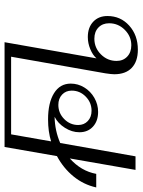

<svg xmlns="http://www.w3.org/2000/svg" viewBox="86 -696 610 821"><g transform="rotate(90 390.5 -285.0)"><path d="M647 -224 608 0H160L229 -393Q215 -377 189.5 -366.5Q164 -356 138 -356Q97 -356 72.5 -379Q48 -402 48 -440Q48 -496 89 -533Q130 -570 192 -570Q242 -570 269.5 -544Q297 -518 297 -469Q297 -457 293 -431L222 -28H554L584 -199Q542 -186 490 -186Q419 -186 378 -211.5Q337 -237 337 -283Q337 -314 353.5 -341Q370 -368 398 -384Q426 -400 458 -400Q497 -400 521 -378Q545 -356 545 -320Q545 -288 526 -258Q507 -228 479 -214Q538 -215 591 -238L648 -560H706L657 -279Q711 -327 723 -392H781Q769 -338 734 -295Q699 -252 647 -224ZM240 -479Q240 -507 221.5 -524.5Q203 -542 173 -542Q135 -542 107 -514Q79 -486 79 -447Q79 -419 97 -401.5Q115 -384 145 -384Q184 -384 212 -412Q240 -440 240 -479ZM428 -230Q463 -230 488.5 -255Q514 -280 514 -315Q514 -340 497 -356Q480 -372 453 -372Q418 -372 392.5 -347Q367 -322 367 -287Q367 -262 384 -246Q401 -230 428 -230Z"/></g></svg>

Font: Fahkwang ExtraLight
Style: Italic
Weight: 275
Italic angle: -10°
Designer: Suppakit Chalermlarp | Katatrad Co.,Ltd.
Foundry: Cadson Demak Co.,Ltd.
Version: Version 1.000; ttfautohint (v1.6)